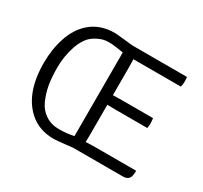

<svg xmlns="http://www.w3.org/2000/svg" viewBox="-145 -896 1175 1109"><g transform="rotate(30 442.5 -341.5)"><path d="M496 -103 495 -65Q529 -67 557 -67H831Q831 -46 828 -35Q822 0 779 0H449Q344 12 327 12Q228 12 163 -46Q57 -141 57 -342Q57 -431 83 -510Q109 -589 163 -637Q228 -695 327 -695Q341 -695 449 -683H814Q816 -671 816 -651.5Q816 -632 811 -617H495L496 -555V-378L556 -379H763Q766 -361 766 -345.5Q766 -330 763 -313H556Q518 -313 496 -314ZM422 -62V-620Q367 -629 346.5 -630.5Q326 -632 303 -630Q280 -628 247.5 -611.5Q215 -595 194.5 -567Q174 -539 161 -500Q138 -430 138 -359Q138 -288 146.5 -241Q155 -194 174.5 -149Q194 -104 233 -78Q272 -52 323 -52Q374 -52 422 -62Z"/></g></svg>

Font: Signika
Style: Light
Weight: 300
Designer: Anna Giedrys
Foundry: Anna Giedrys
Version: Version 1.001